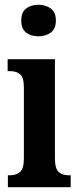

<svg xmlns="http://www.w3.org/2000/svg" viewBox="-20 -784 331 804"><path d="M141 -632Q110 -632 89.5 -647.5Q69 -663 69 -698Q69 -733 89.5 -748.5Q110 -764 141 -764Q171 -764 192.5 -748.5Q214 -733 214 -698Q214 -663 192.5 -647.5Q171 -632 141 -632ZM13 0V-50H22Q48 -50 64 -64Q80 -78 80 -121V-418Q80 -459 64.5 -472.5Q49 -486 24 -486H12V-536H210V-122Q210 -78 225.5 -64Q241 -50 267 -50H276V0Z"/></svg>

Font: Noto Serif ExtraCondensed
Style: Bold
Weight: 700
Width: 2
Designer: Monotype Design Team
Foundry: Monotype Imaging Inc.
Version: Version 2.014; ttfautohint (v1.8.4.7-5d5b)